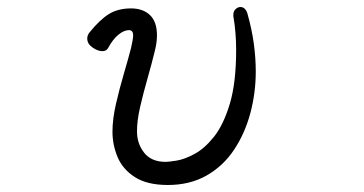

<svg xmlns="http://www.w3.org/2000/svg" viewBox="-20 -510 1040 548"><path d="M646 -468Q646 -478 652.5 -484Q659 -490 666 -490Q680 -490 686 -472Q699 -426 704.5 -385Q710 -344 710 -306Q710 -245 694.5 -187Q679 -129 648 -82.5Q617 -36 569.5 -9Q522 18 459 18Q400 18 365 -4.5Q330 -27 315.5 -62Q301 -97 301 -134Q301 -170 311 -213.5Q321 -257 333.5 -299.5Q346 -342 354 -373Q360 -399 360 -409Q360 -424 348 -424Q334 -424 318 -411Q302 -398 288 -372Q283 -364 272 -364Q259 -364 244 -374.5Q229 -385 229 -400Q229 -410 236 -418Q265 -454 291 -470Q317 -486 354 -486Q388 -486 408 -467Q428 -448 428 -409Q428 -389 422 -365Q413 -328 401 -286Q389 -244 380 -205Q371 -166 371 -135Q371 -100 391.5 -74Q412 -48 453 -48Q461 -48 483.5 -51.5Q506 -55 535 -70.5Q564 -86 591 -120Q618 -154 636 -214Q654 -274 654 -368Q654 -392 652 -416.5Q650 -441 646 -464Z"/></svg>

Font: QiushuiShotai
Style: Regular
Weight: 600
Designer: Fontworks Inc.
Foundry: Fontworks Inc.
Version: Version 1.250